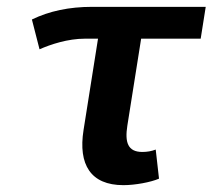

<svg xmlns="http://www.w3.org/2000/svg" viewBox="-20 -532 621 561"><path d="M228.4 -419H266.4L224.1 -152C208.1 -51.1 244.9 9 340.6 9C374.4 9 420.4 0.6 444.6 -10L435 -95C423 -90.3 409.9 -88 395.9 -88C353.3 -88 344.4 -116.1 352.1 -165L392.4 -419H566.4L581.1 -512H249.1C182.4 -512 123.8 -499.7 73.2 -475L95.5 -388C128.2 -402.3 177.8 -419 228.4 -419Z"/></svg>

Font: Fog Sans
Style: It
Weight: 700
Foundry: Intel Corporation
Version: Version 1.00